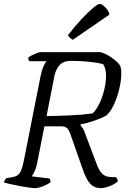

<svg xmlns="http://www.w3.org/2000/svg" viewBox="-28 -974 663 994"><path d="M150 0Q143 0 121.5 -3Q100 -6 74 -11Q48 -16 25 -21Q2 -26 -8 -30Q-6 -36 -1.5 -43Q3 -50 5 -52L33 -56Q51 -59 62.5 -66.5Q74 -74 81.5 -92Q89 -110 96 -145L182 -580Q188 -611 197.5 -631.5Q207 -652 213 -657H124Q118 -664 118 -675Q124 -681 137 -687.5Q150 -694 163 -699Q176 -704 182 -704H492Q523 -695 550.5 -675.5Q578 -656 593 -636Q600 -620 600 -596Q600 -558 589.5 -513.5Q579 -469 561 -431Q543 -393 522 -376Q500 -363 461 -349.5Q422 -336 389 -330L388 -327Q396 -317 401.5 -308.5Q407 -300 413 -282L471 -128Q485 -90 502 -73.5Q519 -57 554 -57H572Q577 -52 579.5 -45.5Q582 -39 582 -35Q562 -18 536.5 -9Q511 0 494 0Q460 0 438.5 -23.5Q417 -47 398 -104L337 -278Q331 -297 321 -308.5Q311 -320 289 -320H202L163 -123Q158 -100 149.5 -83.5Q141 -67 136 -61L228 -50Q230 -49 232 -42Q234 -35 234 -30Q216 -18 192.5 -9Q169 0 150 0ZM213 -373Q281 -374 342 -377Q403 -380 452 -387Q472 -407 487.5 -440Q503 -473 512 -510.5Q521 -548 521 -581Q521 -619 506 -642Q476 -650 430.5 -654.5Q385 -659 339 -659Q302 -659 282 -638.5Q262 -618 254 -582ZM349 -768Q342 -771 333.5 -779Q325 -787 324 -792Q361 -840 395 -876Q429 -912 454 -933Q479 -954 488 -954Q495 -954 506.5 -945.5Q518 -937 527.5 -924Q537 -911 538 -898Z"/></svg>

Font: Texturina Extralight
Style: Italic
Weight: 200
Italic angle: -11°
Designer: Guillermo Torres Carreño
Foundry: Omnibus-Type
Version: Version 1.002; ttfautohint (v1.8.3)